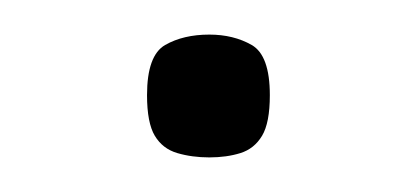

<svg xmlns="http://www.w3.org/2000/svg" viewBox="-20 -82 241 111"><path d="M101 9Q91 9 82.5 6.5Q74 4 69.5 -3.5Q65 -11 65 -27Q65 -50 75.5 -56Q86 -62 101 -62Q115 -62 125.5 -56Q136 -50 136 -27Q136 -11 131.5 -3.5Q127 4 119 6.5Q111 9 101 9Z"/></svg>

Font: Matangi
Style: Regular
Weight: 400
Designer: Prashant Pant
Foundry: The Graphic Ant
Version: Version 3.002